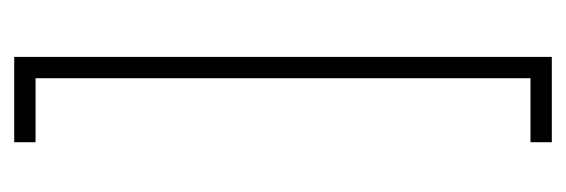

<svg xmlns="http://www.w3.org/2000/svg" viewBox="-283 -457 796 270"><g transform="rotate(90 115.0 -322.0)"><path d="M180 56H60V-700H180V-670H90V26H180Z"/></g></svg>

Font: Urbanist
Style: Regular
Weight: 400
Designer: Corey Hu
Foundry: Corey Hu
Version: Version 1.2; befe77262ef67d88f1d94aa3d2e49ef1327b4483